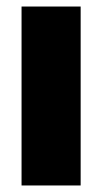

<svg xmlns="http://www.w3.org/2000/svg" viewBox="-20 -543 313 588"><path d="M227 25H46V-523H227Z"/></svg>

Font: Gmarket Sans TTF Bold
Style: Regular
Weight: 700
Designer: Creative Director : Sungho Lee; Art Director : Kiwoong Choi; Project Manager : Sori Yang, Jongwook Yoon; Font Designer :
Foundry: Sandoll Inc.
Version: Version 1.000;hotconv 1.0.109;makeotfexe 2.5.65596